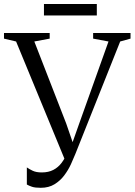

<svg xmlns="http://www.w3.org/2000/svg" viewBox="-32 -904 658 937"><path d="M167 12.5Q139 12.5 124.2 7.5Q109.5 2.5 99 -3.5V-87Q111 -78.5 128 -70.5Q145 -62.5 172 -62.5Q204.5 -62.5 228.2 -74.8Q252 -87 269.2 -110Q286.5 -133 298.5 -165.5L288 -116L46.5 -701.5L-12.5 -715.5V-743H210.5V-715.5L135.5 -701.5L291 -301.5L332.5 -181L314.5 -188L354.5 -301L497.5 -701.5L422.5 -715.5V-743H605V-715.5L554.5 -701.5L335.5 -152Q327 -130.5 314 -102.2Q301 -74 281.5 -48Q262 -22 234 -4.8Q206 12.5 167 12.5ZM440.5 -884.5V-828.5H182.5V-884.5Z"/></svg>

Font: Merriweather 96pt Light
Style: Regular
Weight: 300
Version: Version 2.100